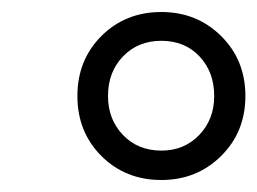

<svg xmlns="http://www.w3.org/2000/svg" viewBox="-20 -720 429 320"><path d="M109 -560Q109 -620 149 -660Q189 -700 249 -700Q308 -700 348.5 -660Q389 -620 389 -560Q389 -500 348.5 -460Q308 -420 249 -420Q189 -420 149 -460Q109 -500 109 -560ZM337 -560Q337 -600 312.5 -626Q288 -652 249 -652Q210 -652 185 -626Q160 -600 160 -560Q160 -521 185 -495Q210 -469 249 -469Q287 -469 312 -495Q337 -521 337 -560Z"/></svg>

Font: D-DIN
Style: DIN-Italic
Weight: 400
Italic angle: -12°
Designer: Charles Nix
Foundry: Datto Inc.
Version: Version 1.00